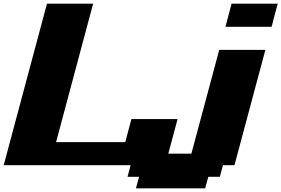

<svg xmlns="http://www.w3.org/2000/svg" viewBox="-20 -895 1524 1040"><path d="M716.3 125H1091.3L1108.4 62.5H1170.9L1187.5 0H1250Q1277.8 -104 1333.7 -312.3Q1389.6 -520.5 1417.5 -625H1167.5L1016.6 -62.5H891.6L941.9 -250H691.9Q686 -229 675 -187.3Q664.1 -145.5 658.7 -125H283.7L484.4 -875H234.4Q195.3 -729 117.2 -437.5Q39.1 -146 0 0H687.5L670.9 62.5H733.4ZM1201.2 -750H1451.2Q1456.5 -770.5 1467.5 -812.5Q1478.5 -854.5 1484.4 -875H1234.4Q1228.5 -854.5 1217.8 -812.5Q1207 -770.5 1201.2 -750Z"/></svg>

Font: Faithful 32x
Style: BoldOblique
Weight: 400
Foundry: Faithful Resource Pack
Version: Version 1.0; January 27, 2023